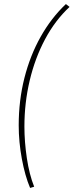

<svg xmlns="http://www.w3.org/2000/svg" viewBox="-20 -750 362 944"><path d="M128 174Q103 115 87.5 31.5Q72 -52 72 -134Q72 -256 100 -366.5Q128 -477 180 -569.5Q232 -662 304 -730L322 -716Q251 -650 201.5 -557Q152 -464 126 -354Q100 -244 100 -128Q100 -53 112 27.5Q124 108 148 168Z"/></svg>

Font: Source Sans 3 VF
Style: Italic
Weight: 200
Italic angle: -11°
Designer: Paul D. Hunt
Foundry: Adobe Systems Incorporated
Version: Version 3.042;hotconv 1.0.118;makeotfexe 2.5.65603